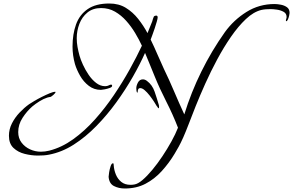

<svg xmlns="http://www.w3.org/2000/svg" viewBox="-20 -763 1673 1096"><path d="M692 313Q658 313 630.5 299Q603 285 600 246Q600 239 603 220.5Q606 202 611.5 185.5Q617 169 625 169Q628 169 628.5 173.5Q629 178 629 180Q631 208 641.5 233.5Q652 259 672.5 275.5Q693 292 725 292Q731 292 736.5 291.5Q742 291 747 290Q767 287 793.5 264.5Q820 242 849.5 206.5Q879 171 907 129Q935 87 958.5 44.5Q982 2 996 -34Q967 -109 929 -183.5Q891 -258 863 -327Q849 -361 835.5 -394.5Q822 -428 808 -461Q780 -398 738.5 -325Q697 -252 644.5 -179.5Q592 -107 530.5 -44Q469 19 401 62.5Q333 106 259 120Q244 123 228 124Q212 125 196 125Q160 125 121.5 115.5Q83 106 57 81.5Q31 57 31 12Q31 -25 48 -58.5Q65 -92 91.5 -120Q118 -148 146 -168Q155 -174 175 -186Q195 -198 219 -210Q243 -222 263.5 -230.5Q284 -239 295 -239Q297 -239 297 -238Q297 -232 285.5 -222Q274 -212 269 -210Q265 -209 260 -208.5Q255 -208 250 -206Q228 -199 205 -184.5Q182 -170 164 -155Q133 -128 108.5 -90Q84 -52 84 -9Q84 26 103 51Q122 76 151.5 89.5Q181 103 213 103Q237 103 261 97Q332 79 397.5 32Q463 -15 521.5 -80.5Q580 -146 630 -220Q680 -294 720.5 -367Q761 -440 790 -502Q774 -537 751.5 -574.5Q729 -612 700.5 -644Q672 -676 636.5 -696.5Q601 -717 557 -717Q510 -717 479 -691.5Q448 -666 433 -626.5Q418 -587 418 -545Q418 -520 422.5 -495Q427 -470 434 -445Q440 -423 453.5 -393.5Q467 -364 486 -336Q505 -308 529 -289.5Q553 -271 580 -271Q592 -271 600.5 -275.5Q609 -280 614 -280Q620 -280 620 -273Q620 -266 606.5 -261Q593 -256 577.5 -253Q562 -250 556 -250Q517 -250 487 -273Q457 -296 437.5 -330Q418 -364 408 -397Q401 -422 397.5 -447Q394 -472 394 -497Q394 -568 414 -623.5Q434 -679 480.5 -711Q527 -743 604 -743Q658 -743 698 -718.5Q738 -694 768.5 -655.5Q799 -617 822 -574L849 -641Q851 -648 853 -655Q855 -662 858 -668Q860 -671 864 -672.5Q868 -674 871 -674Q880 -674 880 -664Q880 -657 875 -639.5Q870 -622 863 -601Q856 -580 849.5 -562.5Q843 -545 840 -537Q860 -496 878 -454Q896 -412 915 -371Q946 -307 974 -241Q1002 -175 1032 -110Q1071 -236 1129.5 -354.5Q1188 -473 1264 -580Q1314 -649 1386.5 -694.5Q1459 -740 1547 -740Q1564 -740 1584 -736Q1604 -732 1618.5 -721.5Q1633 -711 1633 -689Q1633 -685 1630.5 -673.5Q1628 -662 1623.5 -652Q1619 -642 1614 -642Q1612 -642 1612 -645Q1612 -650 1614 -655.5Q1616 -661 1616 -666Q1616 -686 1599 -695.5Q1582 -705 1560.5 -708Q1539 -711 1524 -711Q1511 -711 1497.5 -710Q1484 -709 1471 -706Q1427 -695 1383.5 -654Q1340 -613 1298.5 -553Q1257 -493 1220 -424Q1183 -355 1152 -286Q1121 -217 1097 -157Q1073 -97 1058 -57Q1040 -10 1026 21.5Q1012 53 1000 74.5Q988 96 976 116Q944 169 903 214Q862 259 810.5 286Q759 313 692 313ZM885 -145Q883 -145 880 -150.5Q877 -156 875 -157Q870 -166 859 -183Q848 -200 834 -218Q820 -236 806 -248Q792 -260 781 -260Q772 -260 769 -253.5Q766 -247 766 -239Q766 -235 764 -234Q760 -236 759 -245.5Q758 -255 758 -259Q758 -274 767.5 -292Q777 -310 796 -310Q802 -310 808 -307.5Q814 -305 819 -301Q849 -279 862.5 -240Q876 -201 886 -166Q887 -163 887.5 -160Q888 -157 888 -153Q888 -152 887.5 -148.5Q887 -145 885 -145Z"/></svg>

Font: My Soul
Style: Regular
Weight: 400
Designer: Robert E. Leuschke
Foundry: Robert E. Leuschke
Version: Version 1.010; ttfautohint (v1.8.4.7-5d5b)